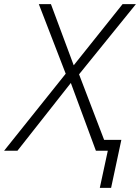

<svg xmlns="http://www.w3.org/2000/svg" viewBox="-75 -734 682 935"><path d="M411 181 450 0H392L270 -330L10 0H-55L245 -375L114 -714H173L284 -416L522 -714H587L310 -372L432 -53H516L466 181Z"/></svg>

Font: Noto Sans Light
Style: Italic
Weight: 300
Italic angle: -12°
Designer: Monotype Design Team
Foundry: Monotype Imaging Inc.
Version: Version 2.013; ttfautohint (v1.8.4.7-5d5b)